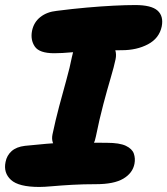

<svg xmlns="http://www.w3.org/2000/svg" viewBox="-29 -730 663 761"><path d="M186 -519Q127 -519 109 -545.5Q91 -572 98 -608Q105 -642 131 -662.5Q157 -683 196 -687Q258 -695 315 -700Q372 -705 421 -707.5Q470 -710 507 -710Q571 -710 595.5 -688Q620 -666 612 -625Q602 -578 557.5 -554.5Q513 -531 454 -531Q410 -531 374.5 -530Q339 -529 310.5 -527Q282 -525 259.5 -523Q237 -521 219 -520Q201 -519 186 -519ZM273 -120Q224 -120 198 -141Q172 -162 179 -197Q191 -254 205.5 -308.5Q220 -363 234 -413Q248 -463 256 -504Q264 -545 282.5 -565Q301 -585 339 -585Q383 -585 410 -559Q437 -533 429 -495Q423 -466 409.5 -420.5Q396 -375 380.5 -316.5Q365 -258 351 -189Q338 -120 273 -120ZM127 11Q45 11 14.5 -17Q-16 -45 -7 -88Q-2 -114 17 -131Q36 -148 70 -152Q119 -157 154 -160Q189 -163 216.5 -164Q244 -165 269.5 -165Q295 -165 324.5 -164.5Q354 -164 394 -164Q445 -164 470 -152Q495 -140 501.5 -121Q508 -102 504 -81Q497 -44 460 -22Q423 0 352 0Q301 0 257 2.5Q213 5 179.5 8Q146 11 127 11Z"/></svg>

Font: Shantell Sans ExtraBold
Style: Italic
Weight: 800
Italic angle: -11°
Designer: Stephen Nixon, Anya Danilova, Shantell Martin
Foundry: Arrow Type
Version: Version 1.011;[c5ecc13dd]